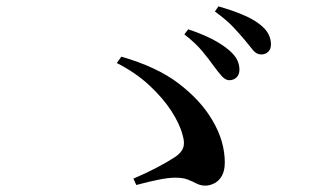

<svg xmlns="http://www.w3.org/2000/svg" viewBox="-20 -738 1040 603"><path d="M699 -486Q687 -487 676 -499.5Q665 -512 651 -531Q637 -551 615.5 -577Q594 -603 559 -630L571 -646Q613 -632 645.5 -615.5Q678 -599 701 -579Q719 -563 725.5 -548.5Q732 -534 732 -519Q732 -504 723 -495Q714 -486 699 -486ZM625 -155Q610 -155 597.5 -161.5Q585 -168 570 -174Q555 -180 530 -180Q510 -180 479.5 -174Q449 -168 408 -157L399 -177Q439 -194 474 -212.5Q509 -231 530 -245Q549 -258 555 -273Q561 -288 554 -312Q545 -348 518.5 -389Q492 -430 449 -470Q406 -510 347 -540L361 -560Q473 -528 541.5 -475.5Q610 -423 646 -362Q667 -327 676.5 -293.5Q686 -260 686 -228Q686 -202 677 -186Q668 -170 653.5 -162.5Q639 -155 625 -155ZM800 -567Q786 -567 775 -580Q764 -593 749 -612Q733 -631 713 -652.5Q693 -674 655 -702L666 -718Q708 -706 740.5 -692.5Q773 -679 794 -663Q814 -648 822.5 -632Q831 -616 831 -599Q831 -584 822.5 -575.5Q814 -567 800 -567Z"/></svg>

Font: Noto Serif JP ExtraLight SemiBold
Style: Regular
Weight: 600
Version: Version 2.003-H1;hotconv 1.1.1;makeotfexe 2.6.0